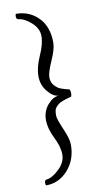

<svg xmlns="http://www.w3.org/2000/svg" viewBox="-95 -776 507 942"><g transform="rotate(-10 158.5 -305.0)"><path d="M210 -53.7Q210 21.5 165 71.8Q120.1 122.1 56.6 122.1Q52.7 122.1 52.7 108.9Q52.7 95.7 63.5 93.8Q90.8 91.8 125.5 58.6Q160.2 25.4 160.2 -13.2Q160.2 -51.8 135.3 -101.1Q110.4 -150.4 110.4 -193.8Q110.4 -237.3 137.2 -268.6Q164.1 -299.8 193.4 -300.8Q165 -301.8 138.2 -335Q111.3 -368.2 111.3 -411.6Q111.3 -455.1 135.7 -509.8Q160.2 -564.5 160.2 -603Q160.2 -641.6 126 -671.9Q91.8 -702.1 63.5 -704.1Q52.7 -706.1 52.7 -719.2Q52.7 -732.4 56.6 -732.4Q122.1 -732.4 167 -687Q211.9 -641.6 211.9 -561.5Q211.9 -530.3 187.5 -475.6Q163.1 -420.9 163.1 -396.5Q163.1 -372.1 177.7 -356Q192.4 -339.8 207.5 -334Q222.7 -328.1 251 -321.3Q254.9 -314.5 254.9 -302.7Q254.9 -291 252 -285.2Q198.2 -272 183.6 -258.3Q168.9 -245.1 166 -234.9Q163.1 -224.6 163.1 -207Q163.1 -189.5 186.5 -136.2Q210 -83 210 -53.7Z"/></g></svg>

Font: CrimsonText-Roman
Style: Roman
Weight: 400
Version: Version 0.13